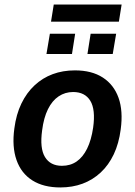

<svg xmlns="http://www.w3.org/2000/svg" viewBox="-20 -813 593 843"><path d="M245 10Q171 10 122 -21Q73 -52 52.5 -110.5Q32 -169 43 -249Q51 -311 74 -358.5Q97 -406 132 -438.5Q167 -471 211.5 -487.5Q256 -504 309 -504Q383 -504 431.5 -472.5Q480 -441 500.5 -383.5Q521 -326 510 -245Q502 -183 479.5 -135.5Q457 -88 422 -55.5Q387 -23 342.5 -6.5Q298 10 245 10ZM252 -85Q289 -85 316.5 -104Q344 -123 362.5 -160.5Q381 -198 389 -253Q400 -332 376.5 -370.5Q353 -409 301 -409Q266 -409 237.5 -390Q209 -371 190.5 -333.5Q172 -296 165 -241Q154 -162 177.5 -123.5Q201 -85 252 -85ZM204 -718 216 -793H514L502 -718ZM184 -576 199 -665H310L296 -576ZM364 -576 378 -665H490L475 -576Z"/></svg>

Font: Nunito Sans 10pt SemiCondensed
Style: Bold Italic
Weight: 700
Width: 4
Italic angle: -9°
Designer: Vernon Adams
Foundry: Vernon Adams
Version: Version 3.101;gftools[0.9.27]